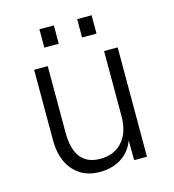

<svg xmlns="http://www.w3.org/2000/svg" viewBox="-107 -797 815 899"><g transform="rotate(-15 300.0 -347.5)"><path d="M267 12Q188 12 140.5 -41.5Q93 -95 93 -189V-530H159V-209Q159 -47 285 -47Q353 -47 392.5 -91.5Q432 -136 432 -214V-530H498V0H436L435 -96Q416 -44 372 -16Q328 12 267 12ZM166 -618V-707H236V-618ZM349 -618V-707H419V-618Z"/></g></svg>

Font: Geist Mono Light
Style: Regular
Weight: 300
Monospace: yes
Designer: Basement.studio, Andrés Briganti, Mateo Zaragoza
Foundry: Basement.studio, Vercel, Andrés Briganti, Guido Ferreyra, Mateo Zaragoza
Version: Version 1.500; ttfautohint (v1.8.4.7-5d5b)